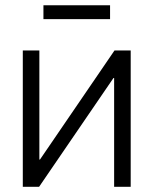

<svg xmlns="http://www.w3.org/2000/svg" viewBox="-20 -716 588 736"><path d="M481 0H417.5V-417H415L129.9 0H67.4V-522.5H130.9V-104.5H133.3L418.9 -522.5H481ZM401.9 -695.8V-642.6H146.5V-695.8Z"/></svg>

Font: Inter 28pt Light
Style: Regular
Weight: 300
Designer: Rasmus Andersson
Foundry: rsms
Version: Version 4.001;git-66647c0bb